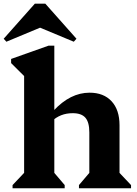

<svg xmlns="http://www.w3.org/2000/svg" viewBox="-35 -1010 736 1030"><path d="M388.6 0V-17.2L459.4 -100.4L444.2 -71.6V-299.8Q444.2 -354 423.2 -378.4Q402.2 -402.8 355.2 -402.8Q321.2 -402.8 293.1 -391.7Q265 -380.6 241.4 -358.2V-416.2H252.4Q342 -512.8 445.4 -512.8Q521.2 -512.8 563.7 -466.6Q606.2 -420.4 606.2 -338.2V-71.2L590.2 -99.4L668 -17.2V0ZM32.4 0V-17.2L110.4 -99.6L94.4 -71.6V-638.2L137.4 -559.2L24.6 -671.6V-693.8L225.4 -765H256.4V-71.2L241.4 -100.2L312 -17.2V0ZM-0.8 -786.2 -15.2 -802.2 152 -990.4H208L375.2 -802.2L360.8 -786.2L174 -864H186Z"/></svg>

Font: Platypi Light
Style: Regular
Weight: 300
Designer: David Sargent
Foundry: Bolt Cutter Type
Version: Version 1.200